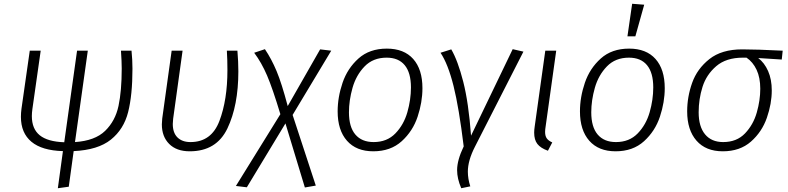

<svg xmlns="http://www.w3.org/2000/svg" viewBox="-20 -792 4182 1019"><path d="M371 10 345 199 287 207 314 10Q203 7 147 -39.5Q91 -86 91 -172Q91 -193 94 -215L138 -523H196L152 -214Q149 -193 149 -176Q149 -108 191 -74Q233 -40 321 -37L389 -523H446L378 -38Q484 -45 538 -97.5Q592 -150 609 -230Q626 -310 626 -428Q626 -465 622 -523H678Q683 -475 683 -427Q683 -288 660 -197Q637 -106 568.5 -51Q500 4 371 10Z M1245 -413Q1245 -232 1187 -110.5Q1129 11 987 11Q917 11 878 -28Q839 -67 839 -132Q839 -141 841 -163L891 -523H949L899 -162Q897 -142 897 -134Q897 -87 922 -62.5Q947 -38 991 -38Q1102 -38 1144.5 -150Q1187 -262 1187 -420Q1187 -475 1184 -523H1240Q1245 -465 1245 -413Z M1533 -182 1656 193 1598 203 1495 -137 1290 202 1232 195 1468 -186Q1427 -322 1397.5 -391Q1368 -460 1329 -512L1386 -531Q1421 -479 1448 -414.5Q1475 -350 1507 -229L1679 -530L1738 -523Z M1772 -201Q1772 -276 1798 -352.5Q1824 -429 1882.5 -481.5Q1941 -534 2033 -534Q2124 -534 2173 -479Q2222 -424 2222 -324Q2222 -250 2196.5 -173Q2171 -96 2112 -42.5Q2053 11 1961 11Q1871 11 1821.5 -45Q1772 -101 1772 -201ZM2161 -328Q2161 -406 2128 -446Q2095 -486 2032 -486Q1960 -486 1915 -439.5Q1870 -393 1851 -326Q1832 -259 1832 -196Q1832 -118 1866 -78Q1900 -38 1963 -38Q2034 -38 2078.5 -84Q2123 -130 2142 -196.5Q2161 -263 2161 -328Z M2480 -72 2701 -531 2758 -518 2501 -14Q2463 60 2463 119Q2463 157 2476 197L2428 207Q2406 156 2406 111Q2406 58 2441 -15Q2416 -220 2387 -336Q2358 -452 2318 -512L2375 -530Q2410 -470 2438.5 -358.5Q2467 -247 2480 -72Z M2876 -122Q2873 -104 2873 -92Q2873 -70 2882 -57.5Q2891 -45 2911 -36L2888 8Q2849 -6 2832 -28Q2815 -50 2815 -88Q2815 -103 2818 -122L2874 -523H2932Z M3058 -201Q3058 -276 3084 -352.5Q3110 -429 3168.5 -481.5Q3227 -534 3319 -534Q3410 -534 3459 -479Q3508 -424 3508 -324Q3508 -250 3482.5 -173Q3457 -96 3398 -42.5Q3339 11 3247 11Q3157 11 3107.5 -45Q3058 -101 3058 -201ZM3447 -328Q3447 -406 3414 -446Q3381 -486 3318 -486Q3246 -486 3201 -439.5Q3156 -393 3137 -326Q3118 -259 3118 -196Q3118 -118 3152 -78Q3186 -38 3249 -38Q3320 -38 3364.5 -84Q3409 -130 3428 -196.5Q3447 -263 3447 -328ZM3399 -767 3352 -599H3310L3335 -772Z M3627 -201Q3627 -278 3653.5 -352.5Q3680 -427 3745 -478.5Q3810 -530 3919 -530Q3996 -530 4134 -523L4129 -476L4004 -484Q4037 -459 4056.5 -415Q4076 -371 4076 -312Q4076 -242 4050 -167Q4024 -92 3965.5 -40.5Q3907 11 3816 11Q3726 11 3676.5 -45.5Q3627 -102 3627 -201ZM4015 -321Q4015 -380 3995.5 -421.5Q3976 -463 3942 -486H3923Q3834 -486 3781.5 -441Q3729 -396 3708.5 -331Q3688 -266 3688 -196Q3688 -120 3722 -79Q3756 -38 3818 -38Q3890 -38 3934 -84Q3978 -130 3996.5 -195Q4015 -260 4015 -321Z"/></svg>

Font: Fira Sans Light
Style: Italic
Weight: 300
Italic angle: -8°
Designer: bBox Type GmbH & Carrois Corporate GbR & Edenspiekermann AG
Foundry: bBox Type GmbH & Carrois Corporate GbR & Edenspiekermann AG
Version: Version 4.301